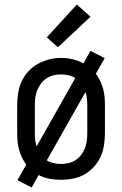

<svg xmlns="http://www.w3.org/2000/svg" viewBox="-20 -787 540 849"><path d="M120 42 57 10 96 -59Q85 -74 77 -91Q69 -108 64 -126Q59 -144 57.5 -162.5Q56 -181 56 -200V-320Q56 -347 60 -374Q64 -401 75 -425.5Q86 -450 104.5 -470.5Q123 -491 146.5 -504Q170 -517 196.5 -524Q223 -531 250 -531Q276 -531 301 -525Q326 -519 349 -507L380 -562L443 -530L404 -461Q415 -446 423 -429Q431 -412 436 -394Q441 -376 442.5 -357.5Q444 -339 444 -320V-200Q444 -173 440 -146Q436 -119 425 -94.5Q414 -70 395.5 -49.5Q377 -29 354 -16Q331 -3 304 2.5Q277 8 250 8Q224 8 199 3.5Q174 -1 151 -13ZM142 -140 313 -442Q298 -451 281.5 -454.5Q265 -458 248 -458Q231 -458 214.5 -453.5Q198 -449 184 -439.5Q170 -430 160 -416Q150 -402 144 -386.5Q138 -371 136 -354Q134 -337 134 -320V-200Q134 -185 135.5 -169.5Q137 -154 142 -140ZM250 -62Q267 -62 284 -66Q301 -70 315 -79.5Q329 -89 339.5 -103Q350 -117 356 -133Q362 -149 364 -166Q366 -183 366 -200V-320Q366 -335 364.5 -350.5Q363 -366 358 -380L187 -78Q201 -69 217.5 -65.5Q234 -62 250 -62ZM236 -578 187 -622 320 -767 380 -713Z"/></svg>

Font: Zed Mono
Style: Regular
Weight: 400
Monospace: yes
Designer: Belleve Invis
Foundry: Belleve Invis
Version: Version 1.0.0; ttfautohint (v1.8.4)